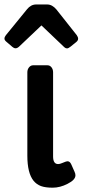

<svg xmlns="http://www.w3.org/2000/svg" viewBox="-36 -849 389 877"><path d="M206.5 -134.3Q206.5 -99.6 229.5 -99.6Q237.3 -99.6 247.1 -104Q266.1 -112.3 272.9 -112.3Q283.2 -112.3 289.6 -98.1L304.7 -64Q308.6 -55.7 308.6 -48.3Q308.6 -27.3 272.5 -9.3Q238.3 8.3 204.8 8.3Q171.4 8.3 151.4 1Q131.3 -6.3 117.2 -23.4Q88.9 -58.6 88.9 -137.7V-518.6Q88.9 -532.2 96.7 -541.5Q104.5 -550.8 115.2 -550.8H180.7Q191.9 -550.8 199.2 -541.5Q206.5 -532.2 206.5 -518.6ZM35.2 -628.4Q27.8 -628.4 20.5 -634.8L-6.8 -658.2Q-15.6 -665.5 -15.6 -672.4Q-15.6 -680.2 -9.3 -688L87.4 -806.6Q105 -828.6 129.4 -828.6H179.2Q202.6 -828.6 221.7 -805.7L314.5 -688.5Q320.8 -679.7 320.8 -671.9Q320.8 -664.1 312.5 -657.2L286.6 -636.2Q276.4 -627.9 270 -627.9Q263.7 -627.9 257.8 -633.3L153.3 -732.9L50.8 -635.7Q42.5 -628.4 35.2 -628.4Z"/></svg>

Font: Capriola
Style: Regular
Weight: 400
Designer: Viktoriya Grabowska
Foundry: Viktoriya Grabowska
Version: Version 1.007